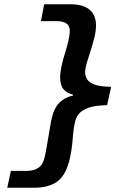

<svg xmlns="http://www.w3.org/2000/svg" viewBox="-20 -728 640 900"><path d="M14 152 31 73H106Q140 73 161.5 57.5Q183 42 191 2Q199 -37 205 -75.5Q211 -114 219 -158Q230 -216 255.5 -243.5Q281 -271 322 -280L323 -284Q293 -291 277.5 -310Q262 -329 262 -366Q262 -389 268.5 -418.5Q275 -448 284.5 -478.5Q294 -509 300.5 -536.5Q307 -564 307 -583Q307 -608 290.5 -618.5Q274 -629 245 -629H172L187 -708H310Q370 -708 400 -682.5Q430 -657 430 -609Q430 -582 422 -550.5Q414 -519 404 -488.5Q394 -458 386.5 -432Q379 -406 379 -390Q379 -374 387.5 -358Q396 -342 422 -332Q448 -322 501 -321L482 -235Q425 -234 394 -222.5Q363 -211 349.5 -194Q336 -177 332 -158Q325 -127 323 -102.5Q321 -78 318.5 -52.5Q316 -27 309 8Q292 89 251.5 120.5Q211 152 139 152Z"/></svg>

Font: Source Code Pro ExtraBold
Style: Italic
Weight: 800
Italic angle: -11°
Monospace: yes
Designer: Paul D. Hunt, Teo Tuominen
Foundry: Adobe Systems Incorporated
Version: Version 1.016;hotconv 1.0.116;makeotfexe 2.5.65601